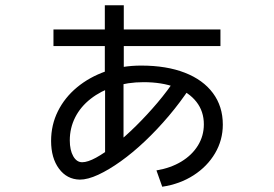

<svg xmlns="http://www.w3.org/2000/svg" viewBox="-20 -659 1040 729"><path d="M379 -61V-360H378V-639H450V-360H449V-61ZM183 -484V-547H817V-484ZM574 -12Q628 -21 668.5 -45.5Q709 -70 731.5 -106.5Q754 -143 754 -187Q754 -236 726 -272Q698 -308 646.5 -327.5Q595 -347 525 -347Q465 -347 414 -330.5Q363 -314 324.5 -284Q286 -254 265.5 -213.5Q245 -173 245 -126Q245 -89 258 -66Q271 -43 292 -43Q313 -43 345 -60.5Q377 -78 416 -109Q455 -140 496.5 -181Q538 -222 577.5 -268.5Q617 -315 649 -364L702 -327Q665 -271 621 -219Q577 -167 530.5 -123Q484 -79 438.5 -46.5Q393 -14 353 4.5Q313 23 283 23Q234 22 204 -18.5Q174 -59 174 -124Q174 -185 200 -237Q226 -289 272.5 -327.5Q319 -366 381 -388Q443 -410 516 -410Q612 -410 681.5 -383Q751 -356 788.5 -305.5Q826 -255 826 -186Q826 -127 796.5 -77Q767 -27 715 6.5Q663 40 596 50Z"/></svg>

Font: M PLUS 1
Style: Regular
Weight: 400
Designer: Coji Morishita
Foundry: UNDERFOREST DESIGN
Version: Version 1.001